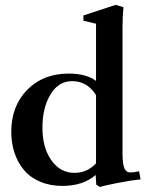

<svg xmlns="http://www.w3.org/2000/svg" viewBox="-20 -746 603 782"><path d="M387.2 15.6 372.1 6.3 369.6 -33.2Q317.4 11.2 234.9 11.2Q183.6 11.2 143.1 -6.1Q102.5 -23.4 77.4 -53.7Q52.2 -84 39.1 -123.5Q25.9 -163.1 25.9 -209Q25.9 -314 90.8 -380.1Q155.8 -446.3 259.8 -446.3Q331.5 -446.3 371.1 -416.5V-649.4L319.8 -661.6V-683.1L450.7 -726.1L482.9 -716.8Q479 -679.2 479 -635.3V-121.1Q479 -78.1 486.6 -60.8Q494.1 -43.5 511.2 -43.5Q523.4 -43.5 546.4 -48.3L552.7 -15.6Q518.1 -12.2 460.9 -1.2Q403.8 9.8 387.2 15.6ZM283.2 -42Q335 -42 371.1 -80.6V-358.9Q335.4 -415.5 273.9 -415.5Q217.8 -415.5 185.3 -360.8Q152.8 -306.2 152.8 -226.1Q152.8 -145 189 -93.5Q225.1 -42 283.2 -42Z"/></svg>

Font: Elstob SemiBold
Style: Regular
Weight: 600
Designer: Peter S. Baker
Version: Version 1.015